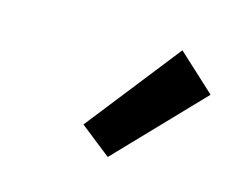

<svg xmlns="http://www.w3.org/2000/svg" viewBox="-48 -854 421 347"><g transform="rotate(15 163.0 -680.5)"><path d="M118.2 -615.2 256.3 -791 326.2 -726.6 175.8 -569.8Z"/></g></svg>

Font: Reddit Sans Vanilla SemiBold
Style: Italic
Weight: 600
Italic angle: -11.25°
Designer: Stephen Hutchings
Version: Version 1.013